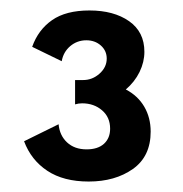

<svg xmlns="http://www.w3.org/2000/svg" viewBox="-20 -860 350 367"><path d="M149.5 -513Q101.5 -513 70.5 -533.5Q39.5 -554 26 -590L92 -622.5Q94 -601 108.2 -587.8Q122.5 -574.5 145.5 -574.5Q167 -574.5 178.8 -585.2Q190.5 -596 190.5 -614Q190.5 -636 175 -649.2Q159.5 -662.5 137 -662.5Q130 -662.5 123.5 -660.5V-707H139Q156.5 -707 170.2 -719.2Q184 -731.5 184 -748Q184 -763 172.8 -773Q161.5 -783 145 -783Q127.5 -783 114.2 -771.8Q101 -760.5 98 -743L41.5 -770.5Q53 -803 79.5 -821.5Q106 -840 151 -840Q197.5 -840 226.8 -819.5Q256 -799 256 -761Q256 -741.5 246.8 -722.5Q237.5 -703.5 220.5 -689Q243.5 -677 255.8 -656Q268 -635 268 -608.5Q268 -561 234 -537Q200 -513 149.5 -513Z"/></svg>

Font: Spartan Thin
Style: Bold
Weight: 700
Version: Version 1.004